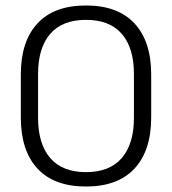

<svg xmlns="http://www.w3.org/2000/svg" viewBox="-20 -670 628 701"><path d="M294 11Q177.5 11 116.8 -54.5Q56 -120 56 -241.5V-398Q56 -519 116.8 -584.5Q177.5 -650 294 -650Q410 -650 471 -584.5Q532 -519 532 -398V-241.5Q532 -120 471 -54.5Q410 11 294 11ZM294 -41.5Q380.5 -41.5 424.8 -93.2Q469 -145 469 -239.5V-400Q469 -495 424.8 -546.2Q380.5 -597.5 294 -597.5Q207.5 -597.5 163.2 -546.2Q119 -495 119 -400V-239.5Q119 -145 163.2 -93.2Q207.5 -41.5 294 -41.5Z"/></svg>

Font: Anek Telugu Light
Style: Regular
Weight: 300
Version: Version 1.003